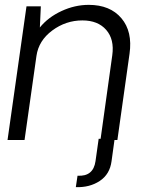

<svg xmlns="http://www.w3.org/2000/svg" viewBox="-20 -576 641 790"><path d="M345 -556Q433 -556 479.5 -501Q526 -446 513 -355L463 0H451L439 87Q432 141 390.5 168.5Q349 196 292 194L299 147Q364 151 373 87L386 -5H394L442 -349Q451 -414 417 -453Q383 -492 319 -492Q251 -492 195 -450.5Q139 -409 130 -346L81 0H11L89 -550H148L144 -463Q178 -505 233 -530.5Q288 -556 345 -556Z"/></svg>

Font: Oakes Grotesk Light
Style: Italic
Weight: 300
Italic angle: -8°
Designer: Samuel Oakes
Foundry: Samuel Oakes
Version: Version 1.000;PS 001.000;hotconv 1.0.88;makeotf.lib2.5.64775